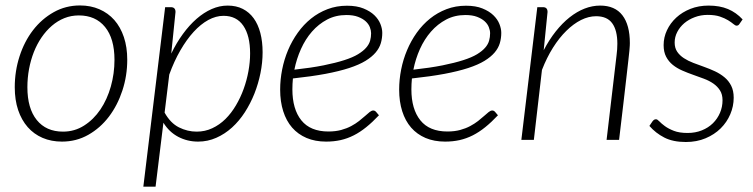

<svg xmlns="http://www.w3.org/2000/svg" viewBox="-20 -526 2832 722"><path d="M217 -31Q260.5 -31 296.2 -53.8Q332 -76.5 357.5 -114.2Q383 -152 396.8 -200.8Q410.5 -249.5 410.5 -301Q410.5 -381 375 -424.5Q339.5 -468 276.5 -468Q247.5 -468 222 -457.8Q196.5 -447.5 175 -429Q153.5 -410.5 136.2 -385.2Q119 -360 107.2 -330Q95.5 -300 89.2 -266.5Q83 -233 83 -198Q83 -118.5 118.2 -74.8Q153.5 -31 217 -31ZM213 6.5Q173 6.5 140.2 -7.5Q107.5 -21.5 84.2 -48Q61 -74.5 48.2 -112.2Q35.5 -150 35.5 -198Q35.5 -258.5 53.5 -314.2Q71.5 -370 104.2 -412.5Q137 -455 182 -480.2Q227 -505.5 281 -505.5Q321 -505.5 353.8 -491.2Q386.5 -477 409.8 -450.8Q433 -424.5 445.8 -386.5Q458.5 -348.5 458.5 -301.5Q458.5 -241 440.2 -185.5Q422 -130 389.5 -87.2Q357 -44.5 312 -19Q267 6.5 213 6.5Z M519 176 601 -499H622.5Q640 -499 640 -481L624 -324.5Q643.5 -365 667.8 -398.2Q692 -431.5 719.2 -455.2Q746.5 -479 776 -492Q805.5 -505 836 -505Q868.5 -505 893 -492.5Q917.5 -480 934 -457.2Q950.5 -434.5 959 -402Q967.5 -369.5 967.5 -329.5Q967.5 -291 959.5 -251.2Q951.5 -211.5 936.8 -174.2Q922 -137 900.8 -104Q879.5 -71 852.5 -46.5Q825.5 -22 793.2 -7.8Q761 6.5 725 6.5Q684.5 6.5 650.2 -11.5Q616 -29.5 594.5 -64.5L565 176ZM820.5 -466.5Q792 -466.5 763.2 -450.8Q734.5 -435 708 -406Q681.5 -377 658 -336.2Q634.5 -295.5 616.5 -245.5L599 -102.5Q621 -63 653 -47Q685 -31 719.5 -31Q751 -31 778.2 -43.8Q805.5 -56.5 827.8 -78.5Q850 -100.5 867.2 -129.8Q884.5 -159 896.2 -191.5Q908 -224 914.2 -258.2Q920.5 -292.5 920.5 -325Q920.5 -392 895 -429.2Q869.5 -466.5 820.5 -466.5Z M1417.5 -402.5Q1417.5 -382 1412 -363.5Q1406.5 -345 1392.5 -328.5Q1378.5 -312 1354.5 -297.2Q1330.5 -282.5 1293 -270.2Q1255.5 -258 1203.5 -248.2Q1151.5 -238.5 1081.5 -231Q1080.5 -220.5 1080 -210.2Q1079.5 -200 1079.5 -190Q1079.5 -115.5 1113.2 -73.5Q1147 -31.5 1215 -31.5Q1241.5 -31.5 1262.8 -37.2Q1284 -43 1300.8 -52Q1317.5 -61 1330.2 -71Q1343 -81 1353 -90Q1363 -99 1370.2 -104.8Q1377.5 -110.5 1383.5 -110.5Q1389.5 -110.5 1394 -105.5L1405 -92.5Q1380.5 -66.5 1357.2 -47.8Q1334 -29 1310.2 -17Q1286.5 -5 1261 0.8Q1235.5 6.5 1206.5 6.5Q1165 6.5 1132.8 -7.2Q1100.5 -21 1078.5 -46.2Q1056.5 -71.5 1045 -107.8Q1033.5 -144 1033.5 -189Q1033.5 -226.5 1041 -264.5Q1048.5 -302.5 1063.2 -337.5Q1078 -372.5 1099.8 -403Q1121.5 -433.5 1149.5 -456Q1177.5 -478.5 1211.5 -491.5Q1245.5 -504.5 1285 -504.5Q1321.5 -504.5 1346.8 -494.2Q1372 -484 1387.8 -468.8Q1403.5 -453.5 1410.5 -435.8Q1417.5 -418 1417.5 -402.5ZM1282.5 -469.5Q1242.5 -469.5 1210.2 -452.5Q1178 -435.5 1153.2 -407.2Q1128.5 -379 1111.8 -341.8Q1095 -304.5 1087 -264Q1150.5 -271 1196.5 -280.2Q1242.5 -289.5 1274.5 -299.8Q1306.5 -310 1326.2 -322Q1346 -334 1357 -346.8Q1368 -359.5 1371.8 -373Q1375.5 -386.5 1375.5 -401Q1375.5 -411.5 1370.8 -423.8Q1366 -436 1355 -446Q1344 -456 1326.2 -462.8Q1308.5 -469.5 1282.5 -469.5Z M1865 -402.5Q1865 -382 1859.5 -363.5Q1854 -345 1840 -328.5Q1826 -312 1802 -297.2Q1778 -282.5 1740.5 -270.2Q1703 -258 1651 -248.2Q1599 -238.5 1529 -231Q1528 -220.5 1527.5 -210.2Q1527 -200 1527 -190Q1527 -115.5 1560.8 -73.5Q1594.5 -31.5 1662.5 -31.5Q1689 -31.5 1710.2 -37.2Q1731.5 -43 1748.2 -52Q1765 -61 1777.8 -71Q1790.5 -81 1800.5 -90Q1810.5 -99 1817.8 -104.8Q1825 -110.5 1831 -110.5Q1837 -110.5 1841.5 -105.5L1852.5 -92.5Q1828 -66.5 1804.8 -47.8Q1781.5 -29 1757.8 -17Q1734 -5 1708.5 0.8Q1683 6.5 1654 6.5Q1612.5 6.5 1580.2 -7.2Q1548 -21 1526 -46.2Q1504 -71.5 1492.5 -107.8Q1481 -144 1481 -189Q1481 -226.5 1488.5 -264.5Q1496 -302.5 1510.8 -337.5Q1525.5 -372.5 1547.2 -403Q1569 -433.5 1597 -456Q1625 -478.5 1659 -491.5Q1693 -504.5 1732.5 -504.5Q1769 -504.5 1794.2 -494.2Q1819.5 -484 1835.2 -468.8Q1851 -453.5 1858 -435.8Q1865 -418 1865 -402.5ZM1730 -469.5Q1690 -469.5 1657.8 -452.5Q1625.5 -435.5 1600.8 -407.2Q1576 -379 1559.2 -341.8Q1542.5 -304.5 1534.5 -264Q1598 -271 1644 -280.2Q1690 -289.5 1722 -299.8Q1754 -310 1773.8 -322Q1793.5 -334 1804.5 -346.8Q1815.5 -359.5 1819.2 -373Q1823 -386.5 1823 -401Q1823 -411.5 1818.2 -423.8Q1813.5 -436 1802.5 -446Q1791.5 -456 1773.8 -462.8Q1756 -469.5 1730 -469.5Z M1940.5 0 2000.5 -499H2022Q2039 -499 2039 -481L2024.5 -337Q2045 -376.5 2069.8 -407.8Q2094.5 -439 2122 -460.8Q2149.5 -482.5 2178.5 -493.8Q2207.5 -505 2237 -505Q2292.5 -505 2320.5 -468.5Q2348.5 -432 2348.5 -364Q2348.5 -359.5 2348.2 -353.8Q2348 -348 2346.8 -335.5Q2345.5 -323 2343 -300.2Q2340.5 -277.5 2336 -238.8Q2331.5 -200 2324.8 -141.8Q2318 -83.5 2308 0H2261L2298.5 -318Q2301.5 -341 2301.5 -361.5Q2301.5 -412 2282.2 -438.5Q2263 -465 2221.5 -465Q2193.5 -465 2165 -450.8Q2136.5 -436.5 2109.8 -410.2Q2083 -384 2059.5 -346.8Q2036 -309.5 2018 -263L1987.5 0Z M2761 -436.5Q2757 -429.5 2750 -429.5Q2745 -429.5 2737.8 -435.8Q2730.5 -442 2718 -449.8Q2705.5 -457.5 2687 -463.8Q2668.5 -470 2641 -470Q2615.5 -470 2592.8 -461.5Q2570 -453 2553.2 -438.8Q2536.5 -424.5 2526.8 -405.8Q2517 -387 2517 -366Q2517 -345.5 2526.5 -331.5Q2536 -317.5 2551.8 -307.2Q2567.5 -297 2587.2 -289.5Q2607 -282 2628 -274.5Q2649 -267 2668.8 -257.8Q2688.5 -248.5 2704.2 -235.5Q2720 -222.5 2729.5 -203.8Q2739 -185 2739 -158.5Q2739 -126.5 2726.2 -96.5Q2713.5 -66.5 2690 -43.2Q2666.5 -20 2633.2 -6Q2600 8 2559 8Q2510.5 8 2478 -8.8Q2445.5 -25.5 2422 -52.5L2433.5 -69.5Q2436.5 -73.5 2439.5 -75.5Q2442.5 -77.5 2447 -77.5Q2452 -77.5 2459.5 -69.5Q2467 -61.5 2480.2 -51.8Q2493.5 -42 2514 -34Q2534.5 -26 2565.5 -26Q2595 -26 2619.2 -35.8Q2643.5 -45.5 2660.8 -62.5Q2678 -79.5 2687.5 -101.8Q2697 -124 2697 -149Q2697 -171 2687.5 -186Q2678 -201 2662.5 -211.8Q2647 -222.5 2627 -230Q2607 -237.5 2586.2 -244.8Q2565.5 -252 2545.5 -260.8Q2525.5 -269.5 2510 -282Q2494.5 -294.5 2485 -312.5Q2475.5 -330.5 2475.5 -356.5Q2475.5 -385.5 2488 -412.2Q2500.5 -439 2523 -459.8Q2545.5 -480.5 2576.5 -492.8Q2607.5 -505 2644.5 -505Q2686.5 -505 2717.5 -492Q2748.5 -479 2772.5 -453Z"/></svg>

Font: Lato TR Light
Style: Italic
Weight: 300
Italic angle: -12°
Designer: Lukasz Dziedzic
Foundry: Lukasz Dziedzic
Version: Version 1.104 2013